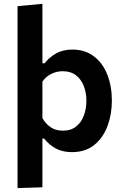

<svg xmlns="http://www.w3.org/2000/svg" viewBox="-20 -764 632 980"><path d="M69.5 196V-732.5L196.5 -744.5V-441H208Q229 -469.5 264.5 -490.2Q300 -511 349.5 -511Q414 -511 459.2 -476.5Q504.5 -442 527.8 -383Q551 -324 551 -250Q551 -180.5 528.8 -120.8Q506.5 -61 461.2 -24.2Q416 12.5 347 12.5Q300 12.5 265.2 -6Q230.5 -24.5 205 -57H196.5V192ZM301 -97Q342.5 -97 369 -118.5Q395.5 -140 408.2 -174.8Q421 -209.5 421 -249Q421 -290.5 407.8 -324.8Q394.5 -359 367.8 -379.8Q341 -400.5 300 -400.5Q269.5 -400.5 242 -387Q214.5 -373.5 196.5 -347.5V-161Q213.5 -131.5 239.2 -114.2Q265 -97 301 -97Z"/></svg>

Font: Commissioner SemiBold
Style: Regular
Weight: 600
Designer: Kostas Bartsokas
Foundry: Kostas Bartsokas
Version: Version 1.000; ttfautohint (v1.8.3)